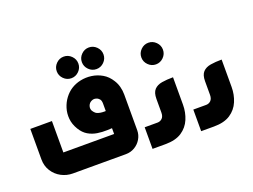

<svg xmlns="http://www.w3.org/2000/svg" viewBox="-126 -926 1894 1436"><g transform="rotate(-20 821.0 -208.0)"><path d="M479 -474Q444 -474 418.5 -499.5Q393 -525 393 -560Q393 -595 418.5 -620.5Q444 -646 479 -646Q514 -646 539.5 -620.5Q565 -595 565 -560Q565 -525 539.5 -499.5Q514 -474 479 -474ZM679 -474Q644 -474 618.5 -499.5Q593 -525 593 -560Q593 -595 618.5 -620.5Q644 -646 679 -646Q714 -646 739.5 -620.5Q765 -595 765 -560Q765 -525 739.5 -499.5Q714 -474 679 -474Z M245 199Q197 199 154.5 176.5Q112 154 86 113Q60 72 60 19V-223H232V47Q227 42 222 37Q217 32 212 27H656Q651 32 646 37Q641 42 636 47V-215Q636 -239 626 -251Q616 -263 602 -267Q592 -271 582 -270Q572 -269 563 -264.5Q554 -260 547 -253Q539 -244 535.5 -233Q532 -222 533 -212.5Q534 -203 538 -195Q545 -183 556.5 -172.5Q568 -162 595.5 -157.5Q623 -153 676 -158V-21Q639 -19 598.5 -17.5Q558 -16 519.5 -22Q481 -28 447.5 -47.5Q414 -67 390 -107Q364 -150 360 -194Q356 -238 368.5 -278.5Q381 -319 405.5 -351.5Q430 -384 461 -404Q495 -426 537.5 -435Q580 -444 624.5 -438Q669 -432 709 -409Q749 -386 776 -342Q792 -317 800 -287Q808 -257 808 -225V59Q808 97 789 129Q770 161 738 180Q706 199 667 199Z M1109 -355Q1074 -355 1048.5 -380.5Q1023 -406 1023 -441Q1023 -476 1048.5 -501.5Q1074 -527 1109 -527Q1144 -527 1169.5 -501.5Q1195 -476 1195 -441Q1195 -406 1169.5 -380.5Q1144 -355 1109 -355Z M868 230V58H970Q992 58 1007.5 43Q1023 28 1023 -3V-111Q1023 -161 1045 -184.5Q1067 -208 1106 -214.5Q1145 -221 1195 -221V-3Q1195 58 1172.5 111.5Q1150 165 1101 197.5Q1052 230 970 230Z M1255 230V58H1357Q1379 58 1394.5 43Q1410 28 1410 -3V-111Q1410 -161 1432 -184.5Q1454 -208 1493 -214.5Q1532 -221 1582 -221V-3Q1582 58 1559.5 111.5Q1537 165 1488 197.5Q1439 230 1357 230Z"/></g></svg>

Font: Mada Black
Style: Regular
Weight: 900
Designer: Khaled Hosny
Version: Version 1.5